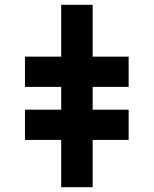

<svg xmlns="http://www.w3.org/2000/svg" viewBox="-20 -780 640 800"><path d="M84 -197V-323H235V-418H84V-544H235V-760H366V-544H516V-418H366V-323H516V-197H366V0H235V-197Z"/></svg>

Font: Noto Sans Mono Black
Style: Regular
Weight: 900
Designer: Monotype Design Team
Foundry: Monotype Imaging Inc.
Version: Version 2.014